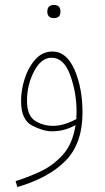

<svg xmlns="http://www.w3.org/2000/svg" viewBox="-20 -525 423 775"><path d="M224 -478Q224 -505 198 -505Q171 -505 171 -478Q171 -452 198 -452Q224 -452 224 -478ZM50 230Q177 193 245 123.5Q313 54 313 -71Q313 -169 281 -243Q249 -317 192 -317Q151 -317 122.5 -285Q94 -253 79.5 -207Q65 -161 65 -117Q65 -41 110 -18Q155 5 189 5Q218 5 241.5 -2Q265 -9 285 -20Q273 57 232.5 101Q192 145 140.5 168.5Q89 192 43 206ZM193 -17Q154 -17 121.5 -37.5Q89 -58 89 -119Q89 -182 117.5 -237Q146 -292 188 -292Q238 -292 263.5 -221.5Q289 -151 289 -75Q289 -59 288 -44Q270 -34 244.5 -25.5Q219 -17 193 -17Z"/></svg>

Font: Noto Sans Arabic Condensed Thin
Style: Regular
Weight: 250
Width: 3
Designer: Nadine Chahine
Foundry: Monotype Imaging Inc.
Version: 1.001